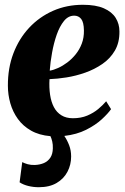

<svg xmlns="http://www.w3.org/2000/svg" viewBox="-20 -559 522 803"><path d="M142 224Q120 224 98.5 218.8Q77 213.5 62 203.5L73 119Q82.5 124 95.8 127.8Q109 131.5 126 131Q147.5 130 164 122.8Q180.5 115.5 190.5 100.5Q200.5 85.5 201 61.5Q201.5 45.5 198.5 32.8Q195.5 20 191 10.5Q143.5 6.5 109.8 -12.8Q76 -32 54.8 -61.5Q33.5 -91 23.2 -127Q13 -163 13 -200Q12.5 -274 36 -335.8Q59.5 -397.5 102 -443Q144.5 -488.5 201.8 -513.8Q259 -539 326.5 -539Q381 -539 414.5 -524.2Q448 -509.5 463.8 -484.2Q479.5 -459 479.5 -427.5Q480 -381 460.5 -347.5Q441 -314 408.2 -291.5Q375.5 -269 336.5 -255.2Q297.5 -241.5 258.2 -235.2Q219 -229 187 -228Q185 -192.5 189.5 -162.5Q194 -132.5 205.5 -110.8Q217 -89 236.8 -76.8Q256.5 -64.5 285 -64.5Q318.5 -64.5 344.8 -75.5Q371 -86.5 390.8 -103Q410.5 -119.5 424 -135.5L444.5 -102.5Q432 -84.5 405.8 -60.2Q379.5 -36 340.2 -16.2Q301 3.5 249 9.5Q261 27 269.2 48.5Q277.5 70 277.5 95.5Q277.5 130 262.2 159.2Q247 188.5 217 206.2Q187 224 142 224ZM188 -263.5Q204 -266 223.2 -274.8Q242.5 -283.5 261.5 -297.8Q280.5 -312 296.5 -331.8Q312.5 -351.5 322 -376.5Q331.5 -401.5 331 -431.5Q330.5 -466 319.5 -479.8Q308.5 -493.5 290.5 -493.5Q265.5 -493.5 247.5 -471.2Q229.5 -449 217.2 -414Q205 -379 197.8 -339Q190.5 -299 188 -263.5Z"/></svg>

Font: Merriweather 96pt Black
Style: Italic
Weight: 900
Italic angle: -7.8°
Version: Version 2.101